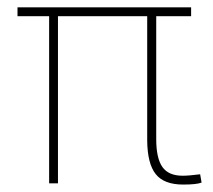

<svg xmlns="http://www.w3.org/2000/svg" viewBox="-20 -495 576 519"><path d="M496.6 -475.1V-451.2H402.3V-118.7Q402.3 -67.4 418.9 -43.7Q435.5 -20 473.6 -20Q490.7 -20 521 -23.9L524.9 -1.5Q511.7 3.9 475.1 3.9Q423.3 3.9 400.9 -24.4Q378.4 -52.7 377.9 -115.7V-451.2H136.7V0.5H112.8V-451.2H27.3V-475.1Z"/></svg>

Font: Yantramanav Thin
Style: Regular
Weight: 250
Version: Version 1.001;PS 1.0;hotconv 1.0.72;makeotf.lib2.5.5900; ttf